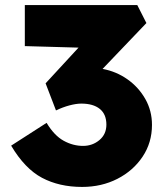

<svg xmlns="http://www.w3.org/2000/svg" viewBox="-20 -728 659 758"><path d="M304 10Q214 10 146 -26Q78 -62 24 -153L164 -243Q194 -193 231 -172.5Q268 -152 308 -152Q345 -152 372.5 -175Q400 -198 400 -236Q400 -277 374 -298Q348 -319 301 -319Q281 -319 254.5 -312Q228 -305 201 -292L160 -399L290 -540L78 -546V-708H522L558 -637L385 -456Q439 -446 483 -415Q527 -384 553.5 -337.5Q580 -291 580 -235Q580 -165 543 -109.5Q506 -54 443.5 -22Q381 10 304 10Z"/></svg>

Font: Lexend Deca ExtraBold
Style: Regular
Weight: 800
Designer: Bonnie Shaver-Troup, Thomas Jockin
Foundry: Lexend
Version: Version 1.008; ttfautohint (v1.8.4.7-5d5b)